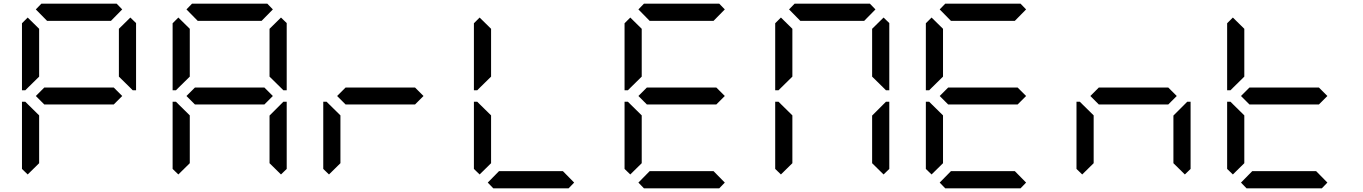

<svg xmlns="http://www.w3.org/2000/svg" viewBox="-20 -1020 7384 1040"><path d="M130 -75 99 -105V-469H117L130 -456L192 -395V-136ZM130 -544 117 -531H99V-894L130 -925L192 -864V-605ZM174 -969 204 -1000H612L642 -969L581 -907H235ZM596 -546 642 -500 596 -454H220L174 -500L220 -546ZM686 -925 717 -895V-531H699L686 -544L624 -605V-864Z M946 -75 915 -105V-469H933L946 -456L1008 -395V-136ZM946 -544 933 -531H915V-894L946 -925L1008 -864V-605ZM990 -969 1020 -1000H1428L1458 -969L1397 -907H1051ZM1412 -546 1458 -500 1412 -454H1036L990 -500L1036 -546ZM1502 -925 1533 -895V-531H1515L1502 -544L1440 -605V-864ZM1502 -456 1515 -469H1533V-105L1502 -75L1440 -136V-394Z M1762 -75 1731 -105V-469H1749L1762 -456L1824 -395V-136ZM2228 -546 2274 -500 2228 -454H1852L1806 -500L1852 -546Z M2578 -75 2547 -105V-469H2565L2578 -456L2640 -395V-136ZM2578 -544 2565 -531H2547V-894L2578 -925L2640 -864V-605ZM3090 -31 3060 0H2652L2622 -31L2683 -93H3029Z M3394 -75 3363 -105V-469H3381L3394 -456L3456 -395V-136ZM3394 -544 3381 -531H3363V-894L3394 -925L3456 -864V-605ZM3438 -969 3468 -1000H3876L3906 -969L3845 -907H3499ZM3860 -546 3906 -500 3860 -454H3484L3438 -500L3484 -546ZM3906 -31 3876 0H3468L3438 -31L3499 -93H3845Z M4210 -75 4179 -105V-469H4197L4210 -456L4272 -395V-136ZM4210 -544 4197 -531H4179V-894L4210 -925L4272 -864V-605ZM4254 -969 4284 -1000H4692L4722 -969L4661 -907H4315ZM4766 -925 4797 -895V-531H4779L4766 -544L4704 -605V-864ZM4766 -456 4779 -469H4797V-105L4766 -75L4704 -136V-394Z M5026 -75 4995 -105V-469H5013L5026 -456L5088 -395V-136ZM5026 -544 5013 -531H4995V-894L5026 -925L5088 -864V-605ZM5070 -969 5100 -1000H5508L5538 -969L5477 -907H5131ZM5492 -546 5538 -500 5492 -454H5116L5070 -500L5116 -546ZM5538 -31 5508 0H5100L5070 -31L5131 -93H5477Z M5842 -75 5811 -105V-469H5829L5842 -456L5904 -395V-136ZM6308 -546 6354 -500 6308 -454H5932L5886 -500L5932 -546ZM6398 -456 6411 -469H6429V-105L6398 -75L6336 -136V-394Z M6658 -75 6627 -105V-469H6645L6658 -456L6720 -395V-136ZM6658 -544 6645 -531H6627V-894L6658 -925L6720 -864V-605ZM7124 -546 7170 -500 7124 -454H6748L6702 -500L6748 -546ZM7170 -31 7140 0H6732L6702 -31L6763 -93H7109Z"/></svg>

Font: DSEG7 Classic Mini
Style: Regular
Weight: 400
Designer: Keshikan(Twitter:@keshinomi_88pro)
Version: Version 0.46